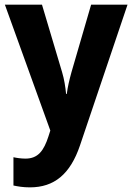

<svg xmlns="http://www.w3.org/2000/svg" viewBox="-20 -568 571 828"><path d="M1 -548 197 -5 189 20C169 82 144 116 90 116C71 116 51 113 38 110V232C57 236 79 240 109 240C214 240 283 183 325 59L530 -548H373L288 -256C279 -223 272 -194 268 -163H265C262 -194 257 -226 248 -256L161 -548Z"/></svg>

Font: Noto Sans Armenian SemiCondensed Medium
Style: Regular
Weight: 500
Width: 4
Designer: Monotype Design Team
Foundry: Monotype Imaging Inc.
Version: Version 2.008